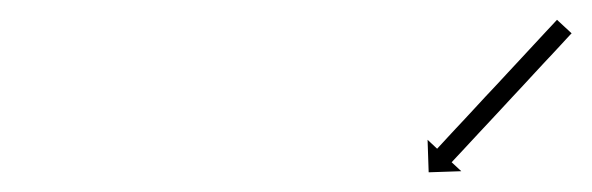

<svg xmlns="http://www.w3.org/2000/svg" viewBox="-20 -554 595 193"><path d="M553.2 -519.1C553.7 -519.6 554.1 -520 554.6 -520.5L539.9 -534.1C539.5 -533.7 539 -533.2 538.6 -532.7C537.3 -531.3 536 -529.9 534.8 -528.6C532.8 -526.4 530.8 -524.3 528.8 -522.2C526.2 -519.4 523.7 -516.7 521.1 -513.9C518.1 -510.6 515 -507.4 512 -504.1C508.6 -500.4 505.2 -496.8 501.8 -493.1C498.2 -489.2 494.5 -485.3 490.9 -481.4C487.2 -477.4 483.4 -473.4 479.7 -469.3C475.9 -465.3 472.2 -461.3 468.4 -457.3C464.8 -453.3 461.2 -449.4 457.5 -445.5C454.1 -441.9 450.8 -438.2 447.4 -434.6C444.3 -431.3 441.3 -428.1 438.2 -424.8C435.7 -422 433.1 -419.3 430.5 -416.5C428.5 -414.4 426.6 -412.2 424.6 -410.1C423.3 -408.7 422 -407.4 420.8 -406C420.3 -405.5 419.8 -405 419.4 -404.5L409.8 -413.5L410.9 -380.8L443.7 -381.9L434 -390.9C434.5 -391.4 434.9 -391.9 435.4 -392.4C436.7 -393.7 437.9 -395.1 439.2 -396.5C441.2 -398.6 443.2 -400.7 445.2 -402.9C447.7 -405.6 450.3 -408.4 452.9 -411.2C455.9 -414.4 459 -417.7 462 -421C465.4 -424.6 468.8 -428.3 472.2 -431.9C475.8 -435.8 479.4 -439.7 483.1 -443.6C486.8 -447.7 490.6 -451.7 494.3 -455.7C498.1 -459.7 501.8 -463.8 505.6 -467.8C509.2 -471.7 512.8 -475.6 516.4 -479.5C519.8 -483.2 523.2 -486.8 526.6 -490.5C529.7 -493.7 532.7 -497 535.8 -500.3C538.3 -503 540.9 -505.8 543.5 -508.6C545.4 -510.7 547.4 -512.8 549.4 -515C550.7 -516.3 552 -517.7 553.2 -519.1Z"/></svg>

Font: FRB American Cursive Just Arrows
Style: Bold Italic
Weight: 700
Italic angle: -25°
Version: Version 2.0;Modular Font Editor K font №1